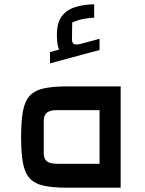

<svg xmlns="http://www.w3.org/2000/svg" viewBox="-20 -871 675 891"><path d="M291 0Q224 0 182 -9.5Q140 -19 117.5 -44Q95 -69 86.5 -115Q78 -161 78 -235Q78 -309 86.5 -355Q95 -401 117.5 -426Q140 -451 182 -460.5Q224 -470 291 -470H540V0ZM244 -111H442V-360H244Q212 -360 197.5 -348Q183 -336 183 -309V-161Q183 -134 197.5 -122.5Q212 -111 244 -111ZM212 -577V-629L254 -641Q249 -653 246.5 -669Q244 -685 244 -709Q244 -764 265.5 -794Q287 -824 326 -837Q365 -850 417 -851V-789Q390 -788 363.5 -782.5Q337 -777 315 -766L314 -688Q314 -671 324 -666.5Q334 -662 357 -668L442 -691V-639Z"/></svg>

Font: Changa ExtraLight Medium
Style: Regular
Weight: 500
Version: Version 3.002; ttfautohint (v1.8.2)